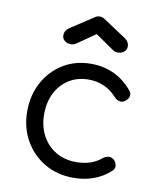

<svg xmlns="http://www.w3.org/2000/svg" viewBox="-87 -853 772 927"><g transform="rotate(10 299.0 -389.5)"><path d="M335 5Q256 5 194 -31.5Q132 -68 96.5 -131Q61 -194 61 -273Q61 -353 95.5 -416Q130 -479 189.5 -515.5Q249 -552 327 -552Q387 -552 438 -528.5Q489 -505 528 -458Q540 -444 536.5 -429.5Q533 -415 518 -404Q506 -395 491 -398Q476 -401 465 -414Q410 -475 327 -475Q273 -475 231.5 -449Q190 -423 167 -378Q144 -333 144 -273Q144 -215 168 -169.5Q192 -124 235.5 -98Q279 -72 335 -72Q373 -72 403.5 -82Q434 -92 458 -112Q471 -123 485.5 -124.5Q500 -126 512 -116Q525 -104 527 -89Q529 -74 517 -62Q444 5 335 5ZM213 -628Q194 -628 181.5 -638Q169 -648 169 -665Q169 -687 190 -702L306 -778Q315 -784 327 -784Q334 -784 339 -782.5Q344 -781 349 -778L464 -702Q485 -687 485 -665Q485 -649 473 -638.5Q461 -628 442 -628Q434 -628 428 -630Q422 -632 415 -637L327 -698L239 -637Q227 -628 213 -628Z"/></g></svg>

Font: Comfortaa Medium
Style: Regular
Weight: 500
Designer: Johan Aakerlund
Foundry: Johan Aakerlund
Version: Version 3.104; ttfautohint (v1.8.1.43-b0c9)